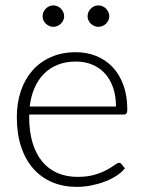

<svg xmlns="http://www.w3.org/2000/svg" viewBox="-20 -704 551 730"><path d="M268.5 -505.5Q310.5 -505.5 346.2 -491Q382 -476.5 408.2 -448.8Q434.5 -421 449.2 -380.5Q464 -340 464 -287.5Q464 -276.5 460.8 -272.5Q457.5 -268.5 450.5 -268.5H91V-259Q91 -203 104 -160.5Q117 -118 141 -89.2Q165 -60.5 199 -46Q233 -31.5 275 -31.5Q312.5 -31.5 340 -39.8Q367.5 -48 386.2 -58.2Q405 -68.5 416 -76.8Q427 -85 432 -85Q438.5 -85 442 -80L455 -64Q443 -49 423.2 -36Q403.5 -23 379.2 -13.8Q355 -4.5 327.2 1Q299.5 6.5 271.5 6.5Q220.5 6.5 178.5 -11.2Q136.5 -29 106.5 -63Q76.5 -97 60.2 -146.2Q44 -195.5 44 -259Q44 -312.5 59.2 -357.8Q74.5 -403 103.2 -435.8Q132 -468.5 173.8 -487Q215.5 -505.5 268.5 -505.5ZM269 -470Q230.5 -470 200 -458Q169.5 -446 147.2 -423.5Q125 -401 111.2 -369.5Q97.5 -338 93 -299H421Q421 -339 410 -370.8Q399 -402.5 379 -424.5Q359 -446.5 331 -458.2Q303 -470 269 -470ZM224 -642Q224 -634 220.5 -626.8Q217 -619.5 211.5 -614Q206 -608.5 198.2 -605.2Q190.5 -602 182.5 -602Q174.5 -602 167.2 -605.2Q160 -608.5 154.2 -614Q148.5 -619.5 145.2 -626.8Q142 -634 142 -642Q142 -650.5 145.2 -658Q148.5 -665.5 154.2 -671.2Q160 -677 167.2 -680.2Q174.5 -683.5 182.5 -683.5Q190.5 -683.5 198.2 -680.2Q206 -677 211.5 -671.2Q217 -665.5 220.5 -658Q224 -650.5 224 -642ZM395.5 -642Q395.5 -634 392 -626.8Q388.5 -619.5 383 -614Q377.5 -608.5 369.8 -605.2Q362 -602 354 -602Q345.5 -602 338.2 -605.2Q331 -608.5 325.2 -614Q319.5 -619.5 316.2 -626.8Q313 -634 313 -642Q313 -650.5 316.2 -658Q319.5 -665.5 325.2 -671.2Q331 -677 338.2 -680.2Q345.5 -683.5 354 -683.5Q362 -683.5 369.8 -680.2Q377.5 -677 383 -671.2Q388.5 -665.5 392 -658Q395.5 -650.5 395.5 -642Z"/></svg>

Font: Lato TR Light
Style: Regular
Weight: 300
Designer: Lukasz Dziedzic
Foundry: Lukasz Dziedzic
Version: Version 1.104 2013